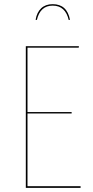

<svg xmlns="http://www.w3.org/2000/svg" viewBox="-20 -902 446 922"><path d="M358 -673H112V-364H324V-357H112V-8H367V0H104V-680H359ZM316 -807 310 -806Q294 -875 233 -875Q173 -875 157 -806L151 -807Q157 -843 178 -862.5Q199 -882 233 -882Q302 -882 316 -807Z"/></svg>

Font: Fira Sans Compressed Eight
Style: Regular
Weight: 100
Width: 1
Designer: bBox Type GmbH & Carrois Corporate GbR & Edenspiekermann AG
Foundry: bBox Type GmbH & Carrois Corporate GbR & Edenspiekermann AG
Version: Version 4.301